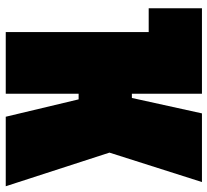

<svg xmlns="http://www.w3.org/2000/svg" viewBox="-48 -692 740 685"><g transform="rotate(90 322.5 -350.0)"><path d="M10 -510V-700H315V-450H330L385 -700H630L525 -370L645 0H397L335 -260H315V0H95V-510Z"/></g></svg>

Font: Tektur Condensed Black
Style: Regular
Weight: 900
Width: 3
Designer: Adam Jagosz
Foundry: Adam Jagosz
Version: Version 1.005;gftools[0.9.30]